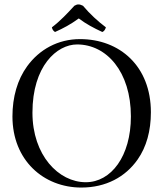

<svg xmlns="http://www.w3.org/2000/svg" viewBox="-20 -834 735 864"><path d="M353.5 -808C338.1 -815.7 328.5 -816.4 314.5 -808C283.5 -774 250.5 -739 213.5 -711C215.5 -702 218.5 -696 227.5 -690C265.5 -707 297.5 -724 334.5 -751C367.5 -726 401.5 -708 440.5 -690C449.6 -693.8 453.7 -701.9 456.5 -711C420.5 -738 383.5 -772 353.5 -808ZM327 -634C459 -634 569 -512 569 -310C569 -131 480 -14 366 -14C244 -14 126 -135 126 -327C126 -537 236 -634 327 -634ZM659 -329C659 -536 519 -658 340 -658C240.7 -658 157.1 -611.2 102.3 -536C58.4 -475.7 36 -397.2 36 -310C36 -113 176 10 346 10C456.8 10 544.3 -37.7 599.2 -116C639 -172.7 659 -245 659 -329Z"/></svg>

Font: Libertinus Serif Display
Style: Regular
Weight: 400
Designer: Philipp H. Poll
Foundry: Khaled Hosny
Version: Version 6.1